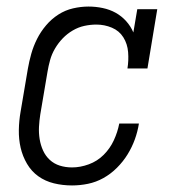

<svg xmlns="http://www.w3.org/2000/svg" viewBox="-20 -558 540 586"><path d="M200 8Q171 8 144.5 1.5Q118 -5 97 -20Q76 -35 62.5 -58Q49 -81 43 -107Q37 -133 37.5 -161.5Q38 -190 43 -218L65 -348Q69 -371 75.5 -394Q82 -417 93 -439Q104 -461 120.5 -480.5Q137 -500 158 -513.5Q179 -527 203 -532.5Q227 -538 250 -538Q272 -538 293.5 -533.5Q315 -529 333 -519Q351 -509 365 -493.5Q379 -478 387 -459L399 -530H460L430 -349H369Q373 -374 371 -399Q369 -424 356.5 -444Q344 -464 321.5 -473.5Q299 -483 274 -483Q256 -483 237.5 -479Q219 -475 202 -465Q185 -455 171.5 -441Q158 -427 148 -410Q138 -393 133 -375Q128 -357 125 -339L103 -209Q100 -190 99 -171Q98 -152 101 -133.5Q104 -115 111.5 -98.5Q119 -82 132 -70Q145 -58 162.5 -52.5Q180 -47 200 -47Q225 -47 251 -56.5Q277 -66 296.5 -85.5Q316 -105 327.5 -130Q339 -155 344 -181H404Q400 -156 391.5 -132.5Q383 -109 369.5 -87Q356 -65 337 -46Q318 -27 295.5 -14.5Q273 -2 248.5 3Q224 8 200 8Z"/></svg>

Font: Iosevka Curly Slab LtObl
Style: Regular
Weight: 300
Italic angle: -9°
Monospace: yes
Designer: Belleve Invis
Foundry: Belleve Invis
Version: Version 11.0.0; ttfautohint (v1.8.3)